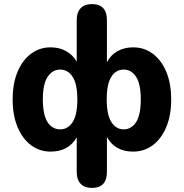

<svg xmlns="http://www.w3.org/2000/svg" viewBox="-20 -733 901 941"><path d="M275 -99Q313 -99 336 -134.5Q359 -170 359 -246Q359 -321 336 -356.5Q313 -392 275 -392Q237 -392 213.5 -356.5Q190 -321 190 -246Q190 -170 213 -134.5Q236 -99 275 -99ZM586 -99Q624 -99 647 -134.5Q670 -170 670 -246Q670 -321 647 -356.5Q624 -392 586 -392Q548 -392 525.5 -356.5Q503 -321 503 -246Q503 -170 526 -134.5Q549 -99 586 -99ZM430 188Q395 188 375.5 168Q356 148 356 110V-60Q316 10 228 10Q174 10 132 -21.5Q90 -53 66 -110.5Q42 -168 42 -245Q42 -324 66 -381Q90 -438 132 -469.5Q174 -501 228 -501Q271 -501 304 -482.5Q337 -464 356 -431V-635Q356 -673 375.5 -693Q395 -713 430 -713Q504 -713 504 -635V-428Q522 -463 555.5 -482Q589 -501 632 -501Q687 -501 729 -469.5Q771 -438 795 -381Q819 -324 819 -245Q819 -168 795 -110.5Q771 -53 729 -21.5Q687 10 632 10Q543 10 504 -62V110Q504 188 430 188Z"/></svg>

Font: Chiron GoRound TC
Style: Bold
Weight: 700
Designer: Ryoko NISHIZUKA 西塚涼子 (kana, bopomofo & ideographs); Paul D. Hunt (Latin, Greek & Cyrillic); Sandoll Communications 산돌커뮤니
Foundry: Adobe
Version: Version 1.000;hotconv 1.1.1;makeotfexe 2.6.0